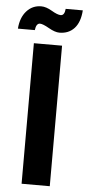

<svg xmlns="http://www.w3.org/2000/svg" viewBox="-76 -917 431 950"><g transform="rotate(5 140.0 -441.5)"><path d="M69 0V-698H209V0ZM68 -763H-16Q-12 -818 17 -850.5Q46 -883 90 -883Q114 -883 143.5 -865.5Q173 -848 189 -848Q208 -848 211 -881H296Q292 -822 264 -791.5Q236 -761 190 -761Q168 -761 136.5 -779Q105 -797 91 -797Q72 -797 68 -763Z"/></g></svg>

Font: SVN-Poppins SemiBold
Style: Regular
Weight: 600
Designer: Ninad Kale (Devanagari), Jonny Pinhorn (Latin)
Foundry: Indian Type Foundry
Version: Version 3.002 2017